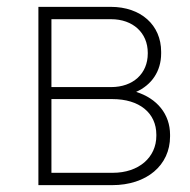

<svg xmlns="http://www.w3.org/2000/svg" viewBox="-20 -540 555 560"><path d="M92 0H307C408 0 476 -58 476 -142V-147C476 -207 438 -253 377 -272C422 -292 450 -332 450 -384V-389C450 -467 391 -520 303 -520H92ZM130 -286V-484H304C368 -484 411 -444 411 -386V-384C411 -325 368 -286 304 -286ZM130 -36V-251H308C386 -251 436 -211 436 -147V-144C436 -81 385 -36 309 -36Z"/></svg>

Font: Fixel Text ExtraLight
Style: Regular
Weight: 200
Width: 4
Designer: AlfaBravo + MacPaw
Foundry: Kyrylo Tkachov, Marchela Mozhyna, Serhii Makarenko, Maria Weinstein, Zakhar Kryvoshyya
Version: Version 1.211